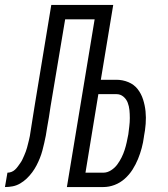

<svg xmlns="http://www.w3.org/2000/svg" viewBox="-59 -755 679 775"><path d="M-39 0 -29 -58Q-21 -58 -13 -61Q-5 -64 1.5 -70Q8 -76 13 -83Q18 -90 23 -97Q28 -104 31.5 -111.5Q35 -119 38.5 -127Q42 -135 45 -143Q48 -151 50 -158.5Q52 -166 54 -174Q56 -182 58 -190Q60 -198 61.5 -206Q63 -214 64 -222Q69 -251 73 -279Q77 -307 82 -335L148 -735H398L348 -433H411Q436 -433 459 -423.5Q482 -414 496.5 -395.5Q511 -377 518.5 -353.5Q526 -330 528.5 -305.5Q531 -281 529 -255Q527 -229 522 -204V-203Q522 -203 522 -203Q522 -203 522 -203Q522 -203 522 -203Q522 -203 522 -203Q519 -180 513 -157.5Q507 -135 498 -113Q489 -91 476 -70.5Q463 -50 444.5 -33.5Q426 -17 403.5 -8.5Q381 0 358 0H211L323 -677H204L145 -325Q142 -304 138.5 -282Q135 -260 131 -239Q129 -223 126 -208Q123 -193 119.5 -177.5Q116 -162 112 -147Q108 -132 102 -117Q96 -102 88.5 -87.5Q81 -73 71 -59.5Q61 -46 49 -34.5Q37 -23 22.5 -14.5Q8 -6 -7.5 -3Q-23 0 -39 0ZM286 -58H358Q374 -58 389 -67.5Q404 -77 414 -90.5Q424 -104 431.5 -119Q439 -134 444 -149.5Q449 -165 452.5 -181Q456 -197 459 -213Q461 -230 463 -246Q465 -262 465 -278.5Q465 -295 463.5 -310.5Q462 -326 456.5 -340.5Q451 -355 439 -365Q427 -375 411 -375H338Z"/></svg>

Font: Iosevka SS04 Lt Ex Obl
Style: Regular
Weight: 300
Width: 7
Italic angle: -9°
Monospace: yes
Designer: Belleve Invis
Foundry: Belleve Invis
Version: Version 19.0.0; ttfautohint (v1.8.4)